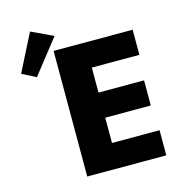

<svg xmlns="http://www.w3.org/2000/svg" viewBox="-137 -1100 1126 1218"><g transform="rotate(-15 426.0 -491.0)"><path d="M48.2 -738.3 139.3 -691.3 315.2 -915.2 171.8 -982.4ZM803.8 -825H284.6V0H803.8V-165H491.4V-331H790.6V-496H491.4V-660H803.8Z"/></g></svg>

Font: Hussar
Style: BdWide
Weight: 700
Foundry: Cannot Into Space Fonts
Version: Version 2.00